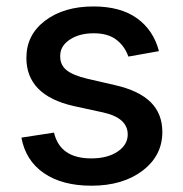

<svg xmlns="http://www.w3.org/2000/svg" viewBox="-20 -573 576 604"><path d="M480 -412.1 383.8 -395Q373 -426.8 346.7 -447.5Q320.3 -468.3 274.9 -468.3Q229 -468.3 199 -448Q168.9 -427.7 169.4 -396.5Q168.9 -369.1 189.2 -352.5Q209.5 -335.9 254.9 -325.2L341.8 -305.2Q417 -288.1 453.9 -251.7Q490.7 -215.3 490.7 -157.7Q490.7 -83.5 428.5 -36.1Q366.2 11.2 267.6 11.2Q175.8 11.2 118.2 -28.3Q60.5 -67.9 47.4 -140.1L149.9 -155.8Q168.9 -74.7 267.1 -74.7Q318.4 -74.7 350.1 -96.2Q381.8 -117.7 381.8 -149.9Q381.8 -202.1 304.7 -219.2L212.4 -239.3Q63 -272.9 63 -391.1Q63 -463.4 122.1 -508.1Q181.2 -552.7 273.9 -552.7Q359.4 -552.7 411.1 -515.4Q462.9 -478 480 -412.1Z"/></svg>

Font: Interop Med
Style: Regular
Weight: 500
Designer: Rasmus Andersson, Google, Jang Haemin
Foundry: jhaemin
Version: Version 1.007